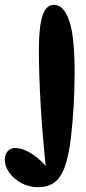

<svg xmlns="http://www.w3.org/2000/svg" viewBox="-111 -567 357 795"><path d="M47 208Q9 208 -22.5 191Q-54 174 -72.5 148Q-91 122 -91 95Q-91 72 -79 59Q-67 46 -48 46Q-16 46 22.5 71Q61 96 95 140L80 138Q65 -2 57.5 -130.5Q50 -259 50 -361Q50 -454 64.5 -500.5Q79 -547 113 -547Q152 -547 175 -483Q198 -419 198 -267Q198 -200 194 -129.5Q190 -59 182.5 4Q175 67 162 110Q146 162 118.5 185Q91 208 47 208Z"/></svg>

Font: DynaPuff Condensed SemiBold
Style: Regular
Weight: 600
Width: 3
Designer: Toshi Omagari, Jennifer Daniel
Foundry: Google Fonts
Version: Version 2.000